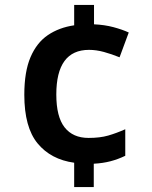

<svg xmlns="http://www.w3.org/2000/svg" viewBox="-20 -744 612 774"><path d="M359 -646Q402 -644 437.5 -634.5Q473 -625 499 -613L462 -513Q430 -526 399 -534.5Q368 -543 339 -543Q207 -543 207 -363Q207 -273 240.5 -230.5Q274 -188 337 -188Q383 -188 416 -197.5Q449 -207 485 -223V-116Q456 -102 425.5 -94Q395 -86 358 -84V10H279V-88Q185 -101 131.5 -166Q78 -231 78 -362Q78 -455 103 -513.5Q128 -572 173 -602.5Q218 -633 279 -642V-724H359Z"/></svg>

Font: Noto Sans Malayalam SemiBold
Style: Regular
Weight: 600
Designer: Jelle Bosma - Monotype Design Team
Foundry: Monotype Imaging Inc.
Version: Version 2.104; ttfautohint (v1.8.4.7-5d5b)